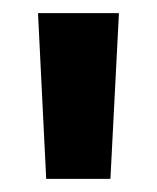

<svg xmlns="http://www.w3.org/2000/svg" viewBox="-20 -681 240 293"><path d="M148.5 -408H50.5L38 -661H161.5Z"/></svg>

Font: Anek Odia Medium SemiBold
Style: Regular
Weight: 600
Version: Version 1.003